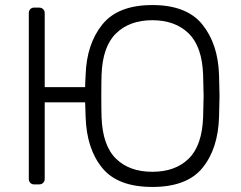

<svg xmlns="http://www.w3.org/2000/svg" viewBox="-20 -730 954 760"><path d="M849 -350Q849 -326 847 -266Q843 -141 781.5 -65.5Q720 10 583 10Q446 10 384.5 -65.5Q323 -141 319 -266Q317 -308 317 -325H157V-22Q157 -12 150.5 -6Q144 0 134 0H116Q106 0 100 -6Q94 -12 94 -22V-678Q94 -688 100 -694Q106 -700 116 -700H134Q144 -700 150.5 -694Q157 -688 157 -678V-385H317Q317 -400 319 -434Q323 -556 385 -633Q447 -710 583 -710Q719 -710 781 -633Q843 -556 847 -434Q849 -374 849 -350ZM381 -350Q381 -296 382 -266Q386 -154 439 -102Q492 -50 583 -50Q674 -50 727 -102Q780 -154 784 -266Q786 -326 786 -350Q786 -374 784 -434Q780 -546 726.5 -598Q673 -650 583 -650Q493 -650 439.5 -598Q386 -546 382 -434Q381 -404 381 -350Z"/></svg>

Font: Hezaedrus Light
Style: Regular
Weight: 300
Designer: Hubert & Fischer
Foundry: Hubert & Fischer
Version: Version 1.10;September 3, 2019;FontCreator 11.5.0.2425 64-bi